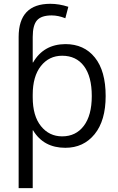

<svg xmlns="http://www.w3.org/2000/svg" viewBox="-20 -760 614 1000"><path d="M77.1 219.7V-567.4Q77.1 -740.2 242.2 -740.2Q288.1 -740.2 335.9 -724.6L320.3 -665Q283.2 -679.7 249 -679.7Q195.3 -679.7 172.9 -654.3Q150.4 -628.9 150.4 -567.4V-434.6H152.3Q207 -529.3 320.3 -530.3Q418 -530.3 474.1 -460.4Q530.3 -390.6 530.3 -259.8Q530.3 -131.8 472.7 -61Q415 9.8 320.3 9.8Q207 9.8 152.3 -81.1H150.4V219.7ZM458 -259.8Q458 -361.3 417.5 -415.5Q377 -469.7 303.7 -469.7Q235.4 -469.7 192.9 -416Q150.4 -362.3 150.4 -266.6V-252.9Q150.4 -156.2 193.4 -103Q236.3 -49.8 303.7 -49.8Q375 -49.8 416.5 -104.5Q458 -159.2 458 -259.8Z"/></svg>

Font: Gen Shin Gothic Normal
Style: Regular
Weight: 300
Designer: [Source Han Sans]
Ryoko NISHIZUKA  (kana & ideographs); Paul D. Hunt (Latin, Greek & Cyrillic); Wenlong ZHANG  (bopomofo
Version: Version 1.002.20150607